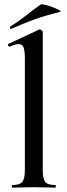

<svg xmlns="http://www.w3.org/2000/svg" viewBox="-20 -860 305 880"><path d="M37 0Q34 0 34 -6Q34 -12 37 -12Q70 -12 82 -26Q94 -40 94 -81V-592Q94 -627 88 -642.5Q82 -658 65 -658Q51 -658 24 -646Q21 -645 18 -651Q15 -657 17 -658L158 -724Q160 -725 162 -725Q166 -725 171 -721Q176 -717 176 -714V-81Q176 -40 187.5 -26Q199 -12 233 -12Q236 -12 236 -6Q236 0 233 0Q214 0 188.5 -1Q163 -2 135 -2Q107 -2 81.5 -1Q56 0 37 0ZM32 -728Q28 -726 26 -731.5Q24 -737 27 -738Q67 -763 100 -789.5Q133 -816 166 -839Q170 -842 187 -838Q204 -834 223 -826.5Q242 -819 252.5 -813Q263 -807 254 -805Q187 -789 135 -770Q83 -751 32 -728Z"/></svg>

Font: Cormorant Garamond Light SemiBold
Style: Regular
Weight: 600
Version: Version 4.001